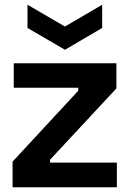

<svg xmlns="http://www.w3.org/2000/svg" viewBox="-20 -790 546 810"><path d="M33 0V-108L310 -407V-420H38V-523H471V-417L191 -116V-104H473V0ZM96 -770 254 -678 411 -770V-672L254 -580L96 -672Z"/></svg>

Font: Bricolage Grotesque 24pt SemiBold
Style: Regular
Weight: 600
Designer: Mathieu Triay
Foundry: Atelier Triay
Version: Version 1.001;gftools[0.9.33.dev8+g029e19f]